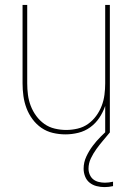

<svg xmlns="http://www.w3.org/2000/svg" viewBox="-20 -540 540 783"><path d="M247 8Q221 8 195.5 2Q170 -4 149 -18.5Q128 -33 112.5 -54Q97 -75 88 -99Q79 -123 75.5 -148.5Q72 -174 72 -200V-520H91V-200Q91 -177 94 -153.5Q97 -130 105.5 -108Q114 -86 128 -67Q142 -48 161 -34.5Q180 -21 203.5 -15.5Q227 -10 250 -10Q273 -10 296.5 -15.5Q320 -21 339 -34.5Q358 -48 372 -67Q386 -86 394.5 -108Q403 -130 406 -153.5Q409 -177 409 -200V-520H428V0H409V-108Q400 -82 385 -59.5Q370 -37 348 -21Q326 -5 299.5 1.5Q273 8 247 8ZM406 223Q390 223 374 219Q358 215 345.5 205Q333 195 327 179.5Q321 164 321 148Q321 122 332 98.5Q343 75 358 55Q373 35 391 17Q409 -1 428 -18V0Q414 17 400 33.5Q386 50 373 68Q360 86 350.5 106Q341 126 341 148Q341 160 346 172Q351 184 360.5 191.5Q370 199 382.5 202Q395 205 408 205Q416 205 424 204Q432 203 441 201V219Q432 221 423.5 222Q415 223 406 223Z"/></svg>

Font: Iosevka SS04 Thin
Style: Regular
Weight: 100
Monospace: yes
Designer: Belleve Invis
Foundry: Belleve Invis
Version: Version 19.0.0; ttfautohint (v1.8.4)